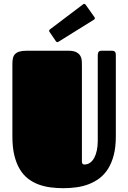

<svg xmlns="http://www.w3.org/2000/svg" viewBox="-20 -967 672 1006"><path d="M586.9 -252.4Q586.9 -196.8 576.2 -155Q565.4 -113.3 546.4 -83Q527.3 -52.7 501.5 -33.2Q475.6 -13.7 445.1 -2Q414.6 9.8 380.6 14.4Q346.7 19 312 19Q278.8 19 245.8 14.9Q212.9 10.7 183.3 0Q153.8 -10.7 128.4 -29.8Q103 -48.8 84.5 -79.1Q65.9 -109.4 55.4 -151.9Q44.9 -194.3 44.9 -252.4V-632.8Q44.9 -649.9 47.9 -662.6Q50.8 -675.3 59.1 -683.8Q67.4 -692.4 82 -696.8Q96.7 -701.2 120.1 -701.2H337.9Q366.2 -701.2 381.1 -692.9Q396 -684.6 402.1 -672.1Q408.2 -659.7 408.7 -645.8Q409.2 -631.8 409.2 -620.1V-118.7Q409.2 -111.3 413.3 -108.2Q417.5 -105 421.4 -105Q439 -105 452.1 -114.5Q465.3 -124 474.1 -140.6Q482.9 -157.2 487.5 -179.7Q492.2 -202.1 492.2 -228V-678.2Q492.2 -686.5 495.8 -693.8Q499.5 -701.2 512.2 -701.2H563Q567.4 -701.2 571.8 -700.7Q576.2 -700.2 579.6 -698Q583 -695.8 585 -691.2Q586.9 -686.5 586.9 -678.2ZM287.6 -749Q285.6 -748 284.2 -747.1Q282.7 -746.1 281.2 -746.1Q275.9 -746.1 272.9 -751L240.2 -798.8Q237.3 -802.2 237.3 -805.7Q237.3 -809.1 241.7 -813L414.6 -943.8Q418 -946.8 421.4 -946.8Q424.8 -946.8 428.7 -942.4L473.6 -878.9Q477.1 -875 477.1 -871.6Q477.1 -867.2 472.7 -864.3Z"/></svg>

Font: Fascinate Cyrillic
Style: Regular
Weight: 900
Designer: Denis Ignatov
Foundry: Astigmatic (AOETI)
Version: Version 1.00 November 30, 2018, initial release